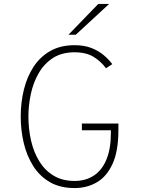

<svg xmlns="http://www.w3.org/2000/svg" viewBox="-20 -941 721 973"><path d="M358 12Q284.5 12 232.5 -18.2Q180.5 -48.5 148 -100.2Q115.5 -152 100.2 -216.8Q85 -281.5 85 -350Q85 -421.5 101 -486.8Q117 -552 150.2 -602.8Q183.5 -653.5 235.2 -682.8Q287 -712 358 -712Q407.5 -712 444 -697.5Q480.5 -683 506.2 -661Q532 -639 549 -616L517 -595Q494 -627.5 456 -651.8Q418 -676 358 -676Q293 -676 248.2 -647Q203.5 -618 176 -570Q148.5 -522 136.2 -464.5Q124 -407 124 -350Q124 -286.5 137.5 -228Q151 -169.5 179.2 -123.5Q207.5 -77.5 251.8 -50.8Q296 -24 358 -24Q414 -24 455.2 -51Q496.5 -78 519.2 -132.2Q542 -186.5 542 -269V-281H395V-315H580V-281Q580 -177 551.2 -112.5Q522.5 -48 472.2 -18Q422 12 358 12ZM327 -765 478 -921H533L364 -765Z"/></svg>

Font: Overpass Thin
Style: Regular
Weight: 250
Designer: Delve Withrington, Dave Bailey, Thomas Jockin
Foundry: Delve Fonts LLC
Version: Version 4.000